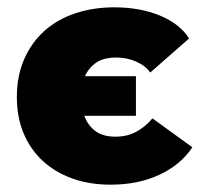

<svg xmlns="http://www.w3.org/2000/svg" viewBox="-20 -497 555 524"><path d="M282 7Q224 7 177 -10Q130 -27 96.5 -58Q63 -89 44.5 -133Q26 -177 26 -232Q26 -290 46 -335.5Q66 -381 101 -412.5Q136 -444 185 -460.5Q234 -477 292 -477Q362 -477 416.5 -454.5Q471 -432 496 -392L390 -299Q378 -317 352.5 -328.5Q327 -340 297 -340Q263 -340 242.5 -326Q222 -312 212 -289H351V-181H210Q219 -156 239.5 -140Q260 -124 295 -124Q328 -124 353 -138Q378 -152 396 -174L505 -95Q473 -47 415 -20Q357 7 282 7Z"/></svg>

Font: Tilda Sans Black
Style: Regular
Weight: 900
Designer: ParaType Ltd
Foundry: ParaType Ltd
Version: Version 1.009